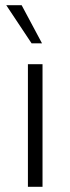

<svg xmlns="http://www.w3.org/2000/svg" viewBox="-20 -716 270 736"><path d="M87 0V-470H143V0ZM101 -550 4 -696H63L141 -550Z"/></svg>

Font: Gantari Light
Style: Regular
Weight: 300
Designer: Anugrah Pasau
Foundry: Lafontype
Version: Version 1.000; ttfautohint (v1.8.3)